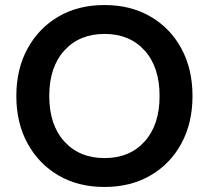

<svg xmlns="http://www.w3.org/2000/svg" viewBox="-20 -732 831 764"><path d="M396 12Q291 12 212.5 -34Q134 -80 89.5 -161.5Q45 -243 45 -350Q45 -457 89.5 -538.5Q134 -620 212.5 -666Q291 -712 396 -712Q500 -712 579 -666Q658 -620 702 -538.5Q746 -457 746 -350Q746 -243 702 -161.5Q658 -80 579 -34Q500 12 396 12ZM396 -103Q496 -103 555.5 -169Q615 -235 615 -350Q615 -465 555.5 -531Q496 -597 396 -597Q296 -597 236 -531Q176 -465 176 -350Q176 -235 236 -169Q296 -103 396 -103Z"/></svg>

Font: DeepMind Sans
Style: Bold
Weight: 700
Designer: Jonny Pinhorn / Modifications: Colophon Foundry
Foundry: Colophon Foundry
Version: Version 1.002; ttfautohint (v1.8.2)